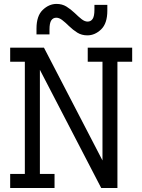

<svg xmlns="http://www.w3.org/2000/svg" viewBox="-20 -946 713 966"><path d="M163.6 -772.9V-802.2Q163.6 -866.2 195.1 -896.2Q226.6 -926.3 264.6 -926.3Q292.5 -926.3 314 -913.1Q335.4 -899.9 356 -880.4Q375 -861.8 390.6 -849.6Q406.2 -837.4 420.9 -837.4Q437 -837.4 446 -850.8Q455.1 -864.3 455.1 -897V-921.4H520V-892.1Q520 -828.1 488.8 -798.1Q457.5 -768.1 419.4 -768.1Q391.1 -768.1 369.1 -781.7Q347.2 -795.4 327.1 -814.9Q307.1 -834.5 292.2 -845.7Q277.3 -856.9 263.2 -856.9Q247.1 -856.9 238 -843.5Q229 -830.1 229 -797.4V-772.9ZM31.2 0V-70.8H105V-635.3H31.2V-706.1H201.2L495.6 -138.7V-635.3H421.4V-706.1H645V-635.3H570.8V0H489.3L180.7 -594.7V-70.8H254.4V0Z"/></svg>

Font: Kay Pho Du Medium
Style: Regular
Weight: 500
Designer: Victor Gaultney, Khu Oo Reh
Foundry: SIL International
Version: Version 3.000